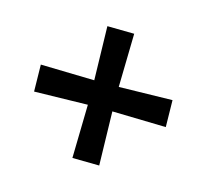

<svg xmlns="http://www.w3.org/2000/svg" viewBox="-110 -829 914 849"><g transform="rotate(-30 347.0 -405.0)"><path d="M91.3 -235.8 268.1 -405.3 91.3 -574.7 176.8 -663.1 346.7 -484.9 516.6 -663.1 602.5 -574.7 425.8 -405.3 602.5 -235.8 517.1 -147.5 347.2 -325.7 177.2 -147.5Z"/></g></svg>

Font: Merriweather
Style: Heavy
Weight: 900
Version: Version 1.003